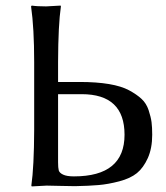

<svg xmlns="http://www.w3.org/2000/svg" viewBox="-20 -668 598 691"><path d="M147.9 0Q147.9 0 94.2 2.9L92.8 0Q102.5 -67.9 103 -200.2V-444.8Q103 -566.9 91.8 -645L94.2 -647.9Q112.3 -645 146 -645Q146 -645 198.2 -647.9L199.2 -645Q189.5 -579.1 189 -444.8V-373H267.1Q327.1 -373 372.1 -365.5Q417 -357.9 444.6 -343Q472.2 -328.1 489.5 -312Q506.8 -295.9 514.9 -271.5Q522.9 -247.1 525.4 -228.5Q527.8 -210 527.8 -183.1Q527.8 -134.3 512 -99.1Q496.1 -64 472.7 -44.9Q449.2 -25.9 409.2 -15.4Q369.1 -4.9 335 -2Q300.8 1 250 2Q230 2 195.1 1Q160.2 0 147.9 0ZM189 -329.1V-84Q189 -64 191.4 -54.9Q193.8 -45.9 207 -39.6Q220.2 -33.2 246.1 -33.2Q428.2 -33.2 428.2 -183.1Q428.2 -329.1 273.9 -329.1Z"/></svg>

Font: Biolilbert
Style: Regular
Weight: 400
Designer: Philipp H. Poll
Foundry: Philipp H. Poll
Version: Version 1.1.0